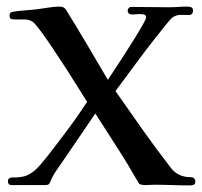

<svg xmlns="http://www.w3.org/2000/svg" viewBox="-20 -561 612 582"><path d="M572 -10Q572 1 557 1Q529 1 501.5 0Q474 -1 447 -1Q440 -1 433.5 -0.5Q427 0 420 0Q413 0 407 -1.5Q401 -3 398 -10Q368 -63 335 -114Q302 -165 269 -217Q247 -184 224 -151Q201 -118 179 -85Q167 -67 153.5 -48Q140 -29 132 -9Q129 -2 125 -1Q121 0 115 0H15Q4 0 4 -12Q4 -19 11 -22Q13 -23 16.5 -23Q20 -23 22 -23Q41 -23 55 -27Q69 -31 85 -44Q95 -53 104 -63.5Q113 -74 121 -84Q153 -125 184.5 -167Q216 -209 244 -252Q237 -263 221 -289Q205 -315 184 -347.5Q163 -380 142 -411.5Q121 -443 104 -466Q87 -489 79 -495Q69 -502 54.5 -502Q40 -502 29 -502Q22 -502 15.5 -503Q9 -504 9 -514Q9 -524 18 -525Q33 -528 54.5 -529.5Q76 -531 92 -533Q109 -535 127 -538Q145 -541 161 -541Q175 -541 181 -530Q213 -478 244.5 -425Q276 -372 307 -319Q312 -327 325 -346.5Q338 -366 354.5 -391.5Q371 -417 386.5 -442Q402 -467 412.5 -485.5Q423 -504 423 -508Q423 -516 414.5 -517.5Q406 -519 396.5 -518Q387 -517 382 -517Q367 -517 367 -529Q367 -533 370 -536.5Q373 -540 377 -540Q406 -540 435 -539.5Q464 -539 492 -539Q506 -539 520 -540Q534 -541 548 -541Q554 -541 559.5 -539Q565 -537 565 -529Q565 -515 551 -515.5Q537 -516 527 -516Q516 -516 504 -509Q499 -506 482 -485Q465 -464 442 -434.5Q419 -405 396 -374Q373 -343 355 -318.5Q337 -294 330 -285Q371 -226 412.5 -167.5Q454 -109 498 -52Q520 -24 557 -24Q572 -24 572 -10Z"/></svg>

Font: Kaisei Opti Medium
Style: Regular
Weight: 500
Designer: Font-Kai, 金井和夫
Foundry: KAZUO KANAI
Version: Version 5.003